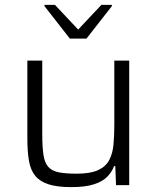

<svg xmlns="http://www.w3.org/2000/svg" viewBox="-20 -758 641 786"><path d="M272 8Q214 8 178.5 -3.5Q143 -15 124 -38.5Q105 -62 98.5 -100Q92 -138 92 -190V-510H153V-209Q153 -156 158 -123.5Q163 -91 178 -74.5Q193 -58 221 -52.5Q249 -47 294 -47Q350 -47 381.5 -61.5Q413 -76 427 -102.5Q441 -129 444.5 -165.5Q448 -202 448 -246V-510H509V0H455L452 -78H447Q438 -54 419 -34.5Q400 -15 364.5 -3.5Q329 8 272 8ZM266 -600 162 -733V-738H205L300 -637L395 -738H438V-733L334 -600Z"/></svg>

Font: Saira Thin Light
Style: Regular
Weight: 300
Version: Version 1.101